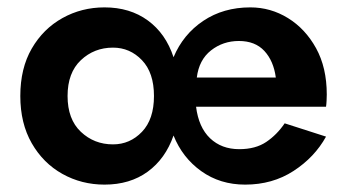

<svg xmlns="http://www.w3.org/2000/svg" viewBox="-20 -490 940 520"><path d="M35 -230Q35 -305 66 -358.5Q97 -412 149 -441Q201 -470 263 -470Q332 -470 380.5 -434.5Q429 -399 450 -335Q476 -397 530.5 -433.5Q585 -470 658 -470Q713 -470 760 -441Q807 -412 836 -359.5Q865 -307 865 -234Q865 -228 864.5 -217.5Q864 -207 863 -201H511Q518 -145 549 -115.5Q580 -86 628 -86Q672 -86 701 -105.5Q730 -125 751 -156L863 -120Q832 -64 775 -27Q718 10 644 10Q576 10 525 -26.5Q474 -63 450 -123Q428 -60 380 -25Q332 10 263 10Q201 10 149 -19Q97 -48 66 -102Q35 -156 35 -230ZM627 -379Q584 -379 551.5 -353.5Q519 -328 513 -280H727Q721 -325 696 -352Q671 -379 627 -379ZM163 -230Q163 -167 199 -133Q235 -99 286 -99Q332 -99 364.5 -133Q397 -167 397 -230Q397 -293 364.5 -327Q332 -361 286 -361Q235 -361 199 -327Q163 -293 163 -230Z"/></svg>

Font: Von Semi
Style: Regular
Weight: 600
Version: Version 4.000; ttfautohint (v1.8.4.7-5d5b)